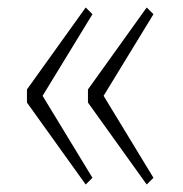

<svg xmlns="http://www.w3.org/2000/svg" viewBox="-20 -550 490 513"><path d="M52 -311 209 -530 227 -512 81 -273ZM52 -276 81 -315 227 -75 209 -57ZM52 -311H84V-276H52ZM215 -311 372 -530 390 -512 244 -273ZM215 -276 244 -315 390 -75 372 -57ZM215 -311H247V-276H215Z"/></svg>

Font: League Mono Thin Condensed
Style: Regular
Weight: 100
Width: 1
Designer: Tyler Finck
Foundry: The League of Moveable Type / Tyler Finck
Version: Version 2.300;RELEASE